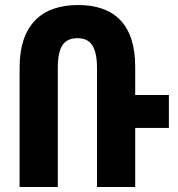

<svg xmlns="http://www.w3.org/2000/svg" viewBox="-20 -744 707 764"><path d="M58 0H210V-472C210 -562 236 -592 289 -592C339 -592 366 -560 366 -473V0H518V-235H652V-366H518V-479C518 -644 437 -724 291 -724C142 -724 58 -641 58 -475Z"/></svg>

Font: Noto Sans Armenian ExtraCondensed ExtraBold
Style: Regular
Weight: 800
Width: 2
Designer: Monotype Design Team
Foundry: Monotype Imaging Inc.
Version: Version 2.008